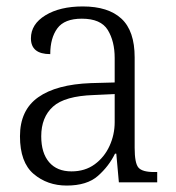

<svg xmlns="http://www.w3.org/2000/svg" viewBox="-20 -566 547 596"><path d="M187 10Q127 10 84.5 -26Q42 -62 42 -143Q42 -224 98.5 -264Q155 -304 262 -308L336 -310V-386Q336 -438 314.5 -473Q293 -508 234 -508Q180 -508 158 -478Q136 -448 136 -398Q76 -398 76 -447Q76 -491 121 -518.5Q166 -546 237 -546Q316 -546 357 -508Q398 -470 398 -388V-107Q398 -59 410 -45.5Q422 -32 458 -32H468V0H349L341 -89H337Q318 -50 284 -20Q250 10 187 10ZM202 -34Q244 -34 274 -56Q304 -78 320 -113Q336 -148 336 -187V-274L271 -271Q181 -268 144.5 -235Q108 -202 108 -143Q108 -91 132.5 -62.5Q157 -34 202 -34Z"/></svg>

Font: Noto Serif SemiCondensed Light
Style: Regular
Weight: 300
Width: 4
Designer: Monotype Design Team
Foundry: Monotype Imaging Inc.
Version: Version 2.013